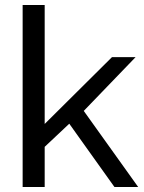

<svg xmlns="http://www.w3.org/2000/svg" viewBox="-20 -750 579 770"><path d="M439 0 257.8 -253.9 159.2 -161.1V0H70.8V-730H159.2V-252.9L429.2 -521H523.9L315.9 -305.2L534.2 0Z"/></svg>

Font: Rawline Medium
Style: Regular
Weight: 500
Designer: Matt McInerney, Pablo Impallari, Rodrigo Fuenzalida
Foundry: Matt McInerney, Pablo Impallari, Rodrigo Fuenzalida
Version: Version 4.020;PS 004.020;hotconv 1.0.88;makeotf.lib2.5.64775